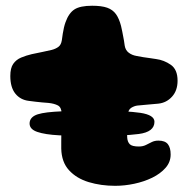

<svg xmlns="http://www.w3.org/2000/svg" viewBox="-20 -618 660 652"><path d="M80.5 -198.5Q80.5 -216 97.8 -225.5Q115 -235 163.8 -238.5Q212.5 -242 306 -242Q409 -242 456.8 -234.8Q504.5 -227.5 504.5 -204.5Q504.5 -170 451.2 -163Q398 -156 292 -156Q228.5 -156 180.8 -158.5Q133 -161 106.8 -170Q80.5 -179 80.5 -198.5ZM371 13Q323 13 281.5 0.5Q240 -12 214.5 -39.8Q189 -67.5 188 -113.5Q188 -124.5 188 -136.5Q188 -148.5 188.2 -161Q188.5 -173.5 188.8 -185.5Q189 -197.5 189.2 -209.2Q189.5 -221 189.5 -231.5Q189 -253.5 176.5 -260Q164 -266.5 144.5 -268.5Q134 -269.5 123.2 -270.2Q112.5 -271 101.2 -272.5Q90 -274 77.5 -275.5Q49 -279 32 -300.2Q15 -321.5 15 -360Q15 -387 25 -401.2Q35 -415.5 51.8 -422.5Q68.5 -429.5 87.5 -434Q108 -438 125 -441.8Q142 -445.5 155.5 -448.5Q169 -452 178.2 -458.8Q187.5 -465.5 190 -481.5Q191.5 -493 193.2 -503.8Q195 -514.5 197.2 -524.5Q199.5 -534.5 202.5 -542.5Q213.5 -573.5 232.8 -586Q252 -598.5 293 -598.5Q325 -598.5 344 -591.8Q363 -585 373.8 -570Q384.5 -555 391 -530Q393.5 -519 395.2 -510.8Q397 -502.5 398.2 -495Q399.5 -487.5 401 -480Q402.5 -472.5 403.5 -463Q406 -447.5 417.2 -439Q428.5 -430.5 443.5 -428Q456 -425.5 466.8 -423.8Q477.5 -422 488 -420.8Q498.5 -419.5 510 -417.5Q537 -414 560 -398Q583 -382 583 -344Q583 -310.5 564.2 -289.8Q545.5 -269 517.5 -266Q497.5 -264 478.2 -262.5Q459 -261 446 -259.5Q435.5 -258 425.5 -251.8Q415.5 -245.5 413.5 -228Q413 -220.5 412.5 -212.5Q412 -204.5 411.8 -196.5Q411.5 -188.5 411.2 -180.5Q411 -172.5 411.5 -165.2Q412 -158 412 -150.5Q413 -136 420.8 -128.2Q428.5 -120.5 451.5 -120.5Q465 -120.5 475.2 -125.5Q485.5 -130.5 495.2 -135.5Q505 -140.5 518 -140.5Q540.5 -140.5 550 -128.5Q559.5 -116.5 559.5 -93.5Q559.5 -67.5 542 -47.8Q524.5 -28 496.8 -14.5Q469 -1 436 6Q403 13 371 13Z"/></svg>

Font: Gluten Thin ExtraBold
Style: Regular
Weight: 800
Version: Version 1.300